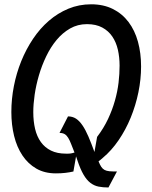

<svg xmlns="http://www.w3.org/2000/svg" viewBox="-20 -778 690 871"><path d="M420.5 -157Q450.5 -196.5 470 -238Q489.5 -279.5 501.2 -321Q513 -362.5 517.8 -402.8Q522.5 -443 522.5 -480.5Q522.5 -518 514.8 -552.2Q507 -586.5 489.5 -612.2Q472 -638 443.8 -653.2Q415.5 -668.5 374.5 -668.5Q332.5 -668.5 298 -648.8Q263.5 -629 236.5 -596.5Q209.5 -564 189.5 -522.2Q169.5 -480.5 156.5 -436Q143.5 -391.5 137.2 -348.2Q131 -305 131 -269.5Q131 -228 139.2 -193.2Q147.5 -158.5 165.5 -133.5Q183.5 -108.5 211.5 -94.8Q239.5 -81 279 -81Q285 -81 289.5 -81Q294 -81 298 -81.5Q302 -82 306.8 -83Q311.5 -84 318 -86Q309 -108.5 302.5 -125.2Q296 -142 289.2 -153Q282.5 -164 273.5 -169.5Q264.5 -175 250 -175L288.5 -250Q309 -250 324.8 -239.8Q340.5 -229.5 354.2 -209.2Q368 -189 381 -158.8Q394 -128.5 408.5 -88.5ZM313 0Q295.5 4 276.5 6.2Q257.5 8.5 233.5 8.5Q182.5 8.5 144.8 -13.2Q107 -35 81.8 -72.8Q56.5 -110.5 44 -161.2Q31.5 -212 31.5 -270Q31.5 -328.5 43 -387.5Q54.5 -446.5 76.5 -500.8Q98.5 -555 130 -602Q161.5 -649 201.8 -683.8Q242 -718.5 290.2 -738.5Q338.5 -758.5 393.5 -758.5Q449.5 -758.5 492 -737.2Q534.5 -716 563 -678.2Q591.5 -640.5 605.8 -588.8Q620 -537 620 -476.5Q620 -418.5 607.8 -359Q595.5 -299.5 573 -244.5Q550.5 -189.5 518.2 -142.2Q486 -95 446.5 -62Q442.5 -58 437 -53.8Q431.5 -49.5 427 -46Q433.5 -30 439.5 -21Q445.5 -12 454.2 -7.2Q463 -2.5 476.2 -1.2Q489.5 0 510.5 0L472 72.5Q447 72.5 427 68.5Q407 64.5 390 51.5Q373 38.5 358.8 14Q344.5 -10.5 331 -51L325 -68.5Z"/></svg>

Font: B612 Mono
Style: Italic
Weight: 400
Italic angle: -10°
Version: Version 1.005